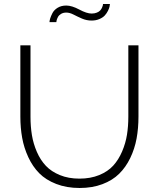

<svg xmlns="http://www.w3.org/2000/svg" viewBox="-20 -937 796 962"><path d="M312 -874Q296.9 -874 285.9 -867.4Q274.9 -860.8 270.3 -851.6Q265.6 -842.3 263.9 -835.9Q262.2 -829.6 262.2 -826.2H228Q228 -833 231.4 -844.5Q234.9 -856 242.9 -871.6Q251 -887.2 269 -898.2Q287.1 -909.2 312 -909.2Q339.8 -909.2 377.2 -889.2Q414.6 -869.1 439 -869.1Q454.1 -869.1 465.3 -873.8Q476.6 -878.4 482.2 -884.8Q487.8 -891.1 491.2 -898.7Q494.6 -906.2 495.4 -910.4Q496.1 -914.6 496.1 -917H530.8Q530.8 -912.1 528.8 -903.6Q526.9 -895 520.8 -882.6Q514.6 -870.1 505.1 -859.6Q495.6 -849.1 478.3 -841.6Q460.9 -834 439 -834Q413.6 -834 390.6 -844Q367.7 -854 348.4 -864Q329.1 -874 312 -874ZM378.9 4.9Q313.5 4.9 261.5 -15.4Q209.5 -35.6 176.5 -69.1Q143.6 -102.5 121.8 -149.4Q100.1 -196.3 91.1 -246.3Q82 -296.4 82 -353V-710H132.8V-353Q132.8 -303.2 139.9 -260Q147 -216.8 164.8 -175.8Q182.6 -134.8 210 -106Q237.3 -77.1 280.3 -59.6Q323.2 -42 377.9 -42Q433.6 -42 477.1 -59.8Q520.5 -77.6 547.4 -107.2Q574.2 -136.7 591.8 -178Q609.4 -219.2 616.2 -262Q623 -304.7 623 -353V-710H673.8V-353Q673.8 -293.9 664.3 -242.7Q654.8 -191.4 632.6 -145.3Q610.4 -99.1 576.9 -66.2Q543.5 -33.2 492.9 -14.2Q442.4 4.9 378.9 4.9Z"/></svg>

Font: Rawline Light
Style: Regular
Weight: 300
Designer: Matt McInerney, Pablo Impallari, Rodrigo Fuenzalida
Foundry: Matt McInerney, Pablo Impallari, Rodrigo Fuenzalida
Version: Version 4.020;PS 004.020;hotconv 1.0.88;makeotf.lib2.5.64775